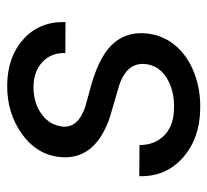

<svg xmlns="http://www.w3.org/2000/svg" viewBox="-42 -536 588 545"><g transform="rotate(-90 252.5 -264.0)"><path d="M342.3 -143.1Q349.6 -197.8 282.2 -220.2L190.4 -247.1Q74.2 -287.1 78.1 -379.9Q81.5 -449.7 141.8 -494.4Q202.1 -539.1 283.7 -538.1Q363.8 -537.1 413.8 -491.5Q463.9 -445.8 461.9 -372.6L374 -373Q375 -412.6 349.1 -437.5Q323.2 -462.4 280.3 -463.4Q234.4 -464.4 201.2 -440.9Q170.4 -418.9 165.5 -383.3Q159.2 -337.4 221.7 -316.4L266.1 -304.2Q356.9 -280.8 395 -243.2Q433.1 -205.6 430.2 -149.9Q427.2 -100.6 397.9 -64Q368.7 -27.3 319.8 -8.1Q271 11.2 215.8 9.8Q131.8 8.8 77.1 -39.3Q22.5 -87.4 24.4 -163.1L112.8 -162.6Q112.8 -118.2 141.1 -91.3Q169.4 -64.5 218.8 -64.5Q267.1 -63.5 302.2 -84.7Q337.4 -106 342.3 -143.1Z"/></g></svg>

Font: TypoPRO Roboto
Style: Italic
Weight: 400
Italic angle: -12°
Designer: Google
Version: Version 2.136; 2016